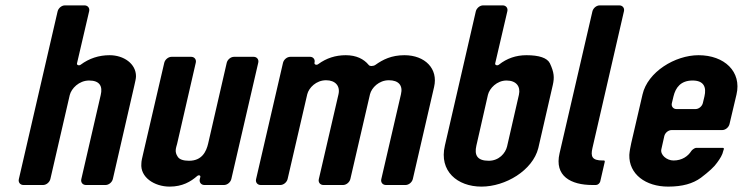

<svg xmlns="http://www.w3.org/2000/svg" viewBox="-20 -687 2759 713"><path d="M387 -482C347 -482 311 -470 280 -447C274 -442 264 -445 266 -452L311 -645C314 -657 306 -667 294 -667H221C209 -667 197 -657 194 -645L50 -22C47 -10 55 0 67 0H140C152 0 164 -10 167 -22L239 -334C245 -358 273 -388 311 -388C350 -388 362 -367 354 -334L282 -22C279 -10 287 0 299 0H372C384 0 396 -10 399 -22L479 -370C482 -384 485 -395 485 -404C485 -450 440 -482 387 -482Z M724 -30 722 -22C719 -10 727 0 739 0H812C824 0 836 -10 839 -22L939 -454C942 -466 934 -476 922 -476H849C837 -476 825 -466 822 -454L753 -154C746 -124 730 -90 682 -90C661 -90 646 -95 640 -105C627 -124 634 -138 638 -154L707 -454C710 -466 702 -476 690 -476H617C605 -476 593 -466 590 -454L512 -118C508 -101 505 -89 505 -80C500 -29 553 6 610 6C657 6 688 -12 713 -34C718 -38 725 -36 724 -30Z M1264 -482C1226 -482 1192 -471 1162 -449C1156 -444 1146 -447 1148 -454V-455C1151 -466 1143 -476 1132 -476H1058C1046 -476 1034 -466 1031 -454L931 -22C928 -10 936 0 948 0H1021C1033 0 1045 -10 1048 -22L1121 -337C1127 -361 1154 -389 1191 -389C1225 -389 1244 -368 1237 -337L1164 -22C1161 -10 1169 0 1181 0H1254C1266 0 1278 -10 1281 -22L1354 -337C1360 -361 1387 -389 1424 -389C1460 -389 1477 -370 1469 -337L1396 -22C1393 -10 1401 0 1413 0H1486C1498 0 1510 -10 1513 -22L1592 -364C1608 -432 1558 -482 1482 -482C1434 -482 1402 -466 1374 -446C1367 -441 1353 -440 1349 -446C1331 -468 1303 -482 1264 -482Z M1979 -137 2033 -372C2039 -399 2038 -418 2022 -452C2012 -472 1982 -482 1935 -482C1896 -482 1862 -470 1833 -447C1827 -442 1817 -445 1819 -452L1864 -645C1867 -657 1859 -667 1847 -667H1774C1762 -667 1750 -657 1747 -645L1632 -146C1610 -52 1678 6 1768 6C1857 6 1958 -54 1979 -137ZM1861 -388C1897 -388 1914 -366 1907 -335L1863 -143C1857 -118 1833 -90 1795 -90C1752 -90 1741 -111 1749 -146L1792 -335C1798 -359 1825 -388 1861 -388Z M2180 0H2193C2200 0 2207 -6 2209 -13L2226 -87C2226 -89 2225 -91 2223 -91H2218C2178 -91 2173 -106 2180 -137L2297 -645C2300 -657 2292 -667 2280 -667H2207C2195 -667 2183 -657 2180 -645L2058 -118C2038 -33 2100 0 2180 0Z M2366 -336 2324 -155C2321 -141 2318 -126 2317 -112C2315 -40 2378 6 2461 6C2514 6 2553 -5 2583 -27C2612 -49 2633 -68 2643 -83C2654 -98 2663 -112 2666 -127L2668 -133C2669 -136 2667 -138 2664 -138H2565C2560 -138 2549 -130 2547 -126C2535 -107 2513 -91 2481 -91C2456 -91 2431 -112 2436 -133L2447 -182C2450 -194 2462 -204 2474 -204H2662C2674 -204 2686 -214 2689 -226L2715 -336C2735 -421 2670 -482 2574 -482C2487 -482 2385 -420 2366 -336ZM2552 -388C2594 -388 2604 -363 2596 -329L2590 -304C2587 -292 2575 -282 2563 -282H2492C2480 -282 2472 -292 2475 -304L2481 -329C2489 -362 2508 -388 2552 -388Z"/></svg>

Font: DIN Rundschrift
Style: BreitKursiv
Weight: 400
Width: 7
Version: Version 1.027